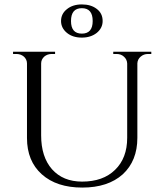

<svg xmlns="http://www.w3.org/2000/svg" viewBox="-20 -834 740 868"><path d="M417 -794Q444 -774 444 -739Q444 -707 417 -685Q390 -664 350 -664Q309 -664 283 -685Q256 -707 256 -739Q256 -772 283 -793Q309 -814 350 -814Q391 -814 417 -794ZM301 -739Q301 -682 350 -682Q399 -682 399 -739Q399 -797 350 -797Q301 -797 301 -739ZM664 -600V-590H649Q630 -590 616 -578Q602 -566 601 -548V-211Q601 -107 535 -46Q468 14 352 14Q236 14 169 -46Q102 -106 102 -210V-547Q102 -565 88 -578Q74 -590 54 -590H39V-600H229V-590H214Q194 -590 180 -578Q166 -565 166 -547V-222Q166 -125 215 -69Q265 -13 351 -13Q446 -13 500 -66Q555 -119 555 -211V-547Q554 -566 540 -578Q527 -590 507 -590H492V-600Z"/></svg>

Font: Cinzel(RUS BY LYAJKA)
Style: Regular
Weight: 400
Designer: Natanael Gama
Version: Version 1.001;PS 001.001;hotconv 1.0.56;makeotf.lib2.0.21325